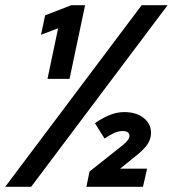

<svg xmlns="http://www.w3.org/2000/svg" viewBox="-53 -720 673 740"><path d="M130 -416 171 -611 105 -586 121 -661 222 -700H275L215 -416ZM-33 0 493 -700H593L67 0ZM280 0 292 -59 422 -162Q446 -182 446 -196Q446 -215 420 -215Q403 -215 385 -206.5Q367 -198 350 -186L313 -245Q336 -262 365.5 -275Q395 -288 426 -288Q472 -288 500.5 -265.5Q529 -243 529 -208Q529 -184 515.5 -164Q502 -144 473 -121L410 -70H514L498 0Z"/></svg>

Font: Red Hat Mono
Style: Bold Italic
Weight: 700
Italic angle: -12°
Monospace: yes
Designer: Pentagram, MCKL
Foundry: Pentagram, MCKL
Version: Version 1.023; ttfautohint (v1.8.3)